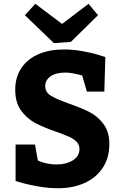

<svg xmlns="http://www.w3.org/2000/svg" viewBox="-20 -977 645 1010"><path d="M276.9 -111.8Q327.6 -111.8 362.8 -133.3Q397.9 -154.8 397.9 -192.9Q397.9 -215.8 382.6 -231.4Q367.2 -247.1 343.5 -257.6Q319.8 -268.1 274.9 -284.2Q209 -307.1 166 -329.6Q123 -352.1 91.6 -394.5Q60.1 -437 60.1 -504.9Q60.1 -571.8 93 -619.9Q126 -668 183.6 -692.4Q241.2 -716.8 314 -716.8Q363.8 -716.8 412.8 -708Q461.9 -699.2 493.9 -689.7Q525.9 -680.2 534.2 -676.8L528.8 -495.1H437L412.1 -580.1Q408.2 -581.1 395 -584.5Q381.8 -587.9 362.3 -591.6Q342.8 -595.2 324.2 -595.2Q273.4 -595.2 245.6 -575.2Q217.8 -555.2 217.8 -523.9Q217.8 -491.7 247.8 -473.4Q277.8 -455.1 342.8 -432.1Q408.7 -409.2 451.4 -387.2Q494.1 -365.2 524.7 -324.2Q555.2 -283.2 555.2 -219.2Q555.2 -146 520 -93.5Q484.9 -41 423.8 -13.9Q362.8 13.2 285.2 13.2Q235.4 13.2 185.8 4.6Q136.2 -3.9 103.5 -12.9Q70.8 -22 62 -24.9V-216.8H164.1L179.2 -132.8Q182.1 -130.9 195.1 -126Q208 -121.1 229.5 -116.5Q251 -111.8 276.9 -111.8ZM353 -756.8 263.7 -750 110.8 -897 166 -957 306.6 -851.1 445.8 -957 495.6 -897Z"/></svg>

Font: Kadwa
Style: Bold
Weight: 700
Designer: Sol Matas
Foundry: Sol Matas
Version: Version 1.001;PS 001.000;hotconv 1.0.70;makeotf.lib2.5.58329